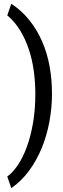

<svg xmlns="http://www.w3.org/2000/svg" viewBox="-20 -829 334 1019"><path d="M255.9 -331.5Q255.9 -257.8 242.4 -184.3Q229 -110.8 201.9 -44.4Q174.8 22 134.3 77.1Q93.8 132.3 40 169.4L18.6 107.9Q47.9 86.9 75 46.6Q102.1 6.3 122.6 -49.8Q143.1 -106 155.3 -176.8Q167.5 -247.6 167.5 -330.6Q167.5 -390.1 159.7 -449.7Q151.9 -509.3 134 -564Q116.2 -618.7 87.9 -665.8Q59.6 -712.9 18.6 -747.6L40 -809.1Q95.7 -772.5 136.5 -721.2Q177.2 -669.9 203.9 -608.4Q230.5 -546.9 243.2 -476.8Q255.9 -406.7 255.9 -331.5Z"/></svg>

Font: Ufes Sans
Style: Regular
Weight: 400
Designer: Ricardo Esteves, Filipe Motta, Cassio Ferreira, Ana Quintelato & Breno Mello
Foundry: ProDesignUfes - Ricardo Esteves, Filipe Motta, Cassio Ferreira, Ana Quintelato & Breno Mello (This is a derivative work,
Version: Version 2.0